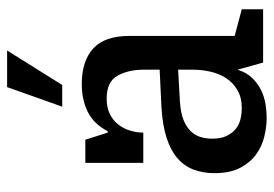

<svg xmlns="http://www.w3.org/2000/svg" viewBox="-135 -625 770 540"><g transform="rotate(-90 250.0 -355.0)"><path d="M189 10Q164 10 136.5 3.5Q109 -3 86 -19.5Q63 -36 48 -64.5Q33 -93 33 -137Q33 -169 43 -195.5Q53 -222 75 -241Q97 -260 132.5 -271.5Q168 -283 220 -286L324 -291V-336Q324 -379 307 -409.5Q290 -440 243 -440Q217 -440 199 -431Q181 -422 169.5 -407Q158 -392 152.5 -373.5Q147 -355 147 -337H62V-500H127L147 -437H151Q171 -476 205 -493Q239 -510 284 -510Q348 -510 383.5 -478Q419 -446 419 -375V-80L494 -60V0H344L324 -72Q316 -46 300 -30Q284 -14 265 -5Q246 4 225.5 7Q205 10 189 10ZM216 -60Q246 -60 267 -72.5Q288 -85 300.5 -104.5Q313 -124 318.5 -148.5Q324 -173 324 -197V-239L235 -234Q203 -232 183 -224Q163 -216 151 -203.5Q139 -191 134.5 -175.5Q130 -160 130 -143Q130 -118 138 -102Q146 -86 158 -76.5Q170 -67 185.5 -63.5Q201 -60 216 -60ZM275 -720H378L281 -565H220Z"/></g></svg>

Font: HermeneusOne
Style: Regular
Weight: 400
Designer: Rodrigo Fuenzalida, Pablo Impallari
Foundry: Pablo Impallari, Rodrigo Fuenzalida
Version: Version 1.000; ttfautohint (v0.8) -G 200 -r 50